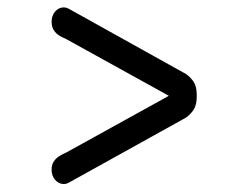

<svg xmlns="http://www.w3.org/2000/svg" viewBox="-20 -502 659 506"><path d="M498.5 -246.5Q498.5 -223 487.2 -208.5Q476 -194 462 -187.5L162 -21Q155 -17 148 -17Q135 -17 125.5 -27.8Q116 -38.5 116 -54.5Q116 -68 121.8 -76.5Q127.5 -85 136.2 -90.5Q145 -96 154.5 -100L429.5 -252V-247L154.5 -399Q145 -403 136.2 -408.2Q127.5 -413.5 121.8 -422.5Q116 -431.5 116 -444.5Q116 -461 125.5 -471.8Q135 -482.5 148 -482.5Q154.5 -482.5 162 -478.5L462 -311.5Q476 -305 487.2 -290.8Q498.5 -276.5 498.5 -252.5Z"/></svg>

Font: Sono Monospace
Style: Regular
Weight: 400
Designer: Tyler Finck
Foundry: Tyler Finck
Version: Version 2.112